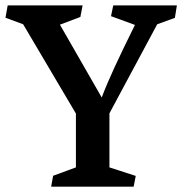

<svg xmlns="http://www.w3.org/2000/svg" viewBox="-37 -696 679 716"><path d="M246.1 -71.8V-272.5L49.3 -605.5L-16.6 -629.9L-8.3 -675.8H271L262.7 -632.8L186.5 -604L342.3 -332.5Q361.8 -383.8 390.4 -445.6Q418.9 -507.3 459 -588.4L466.3 -603L377 -635.7L385.3 -675.8H622.6L615.2 -629.4L549.3 -605.5L371.1 -273.4V-71.8L469.2 -40L461.4 0H153.8L161.1 -40.5Z"/></svg>

Font: Vesper Libre Medium
Style: Regular
Weight: 500
Designer: Robert Keller & Kimya Gandhi
Foundry: Mota Italic
Version: Version 1.058